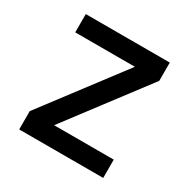

<svg xmlns="http://www.w3.org/2000/svg" viewBox="-126 -647 753 764"><g transform="rotate(30 250.0 -265.0)"><path d="M57 0H443V-84H169L443 -446V-530H57V-446H331L57 -84Z"/></g></svg>

Font: Iosevka SS08 Medium
Style: Regular
Weight: 500
Monospace: yes
Designer: Belleve Invis
Foundry: Belleve Invis
Version: Version 3.4.3; ttfautohint (v1.8.3)